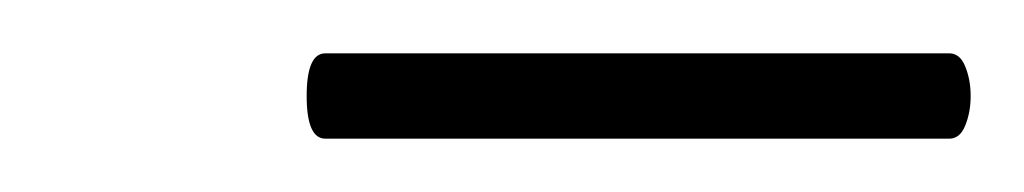

<svg xmlns="http://www.w3.org/2000/svg" viewBox="-20 -529 384 72"><path d="M95 -493Q95 -509 102 -509H336Q340 -509 342 -504Q344 -499 344 -493Q344 -487 342 -482Q340 -477 336 -477H102Q95 -477 95 -493Z"/></svg>

Font: Cormorant Garamond Medium
Style: Italic
Weight: 500
Italic angle: -10°
Designer: Christian Thalmann (Catharsis Fonts)
Foundry: Catharsis Fonts
Version: Version 4.000